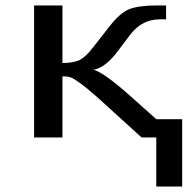

<svg xmlns="http://www.w3.org/2000/svg" viewBox="-20 -504 688 704"><path d="M648 180V-67H553L460 -150C392 -211 346 -243 323 -248C353 -254 383 -277 413 -318L460 -380C488 -415 523 -433 565 -433H589V-484H555C509 -484 475 -479 453 -470C430 -460 407 -440 383 -409L321 -330C303 -306 286 -291 272 -284C257 -277 236 -273 209 -273V-484H105V0H209V-224C241 -224 246 -218 271 -201C288 -189 309 -172 334 -150L499 0H553V180Z"/></svg>

Font: Gamestation Extended
Style: Regular
Weight: 400
Width: 7
Designer: Jonas Hecksher
Foundry: Jonas Hecksher, Playtypeª, e-types AS
Version: Version 1.003